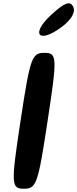

<svg xmlns="http://www.w3.org/2000/svg" viewBox="-20 -1207 473 1177"><path d="M106 -467C47 -79 48 -50 126 -50C204 -50 213 -79 272 -467C331 -855 331 -883 253 -883C175 -883 165 -855 106 -467ZM295 -1117C166 -999 215 -936 356 -1040C417 -1085 445 -1133 429 -1165C410 -1204 377 -1192 295 -1117Z"/></svg>

Font: Hussar Skorodowane
Style: Ky
Weight: 700
Foundry: Cannot Into Space Fonts
Version: Version 0.892